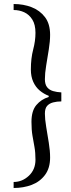

<svg xmlns="http://www.w3.org/2000/svg" viewBox="-20 -752 352 958"><path d="M48 186V156Q91 156 124 125Q157 94 157 45Q157 9 152 -18.5Q147 -46 142 -75Q137 -104 137 -144Q137 -199 161.5 -228Q186 -257 223 -268V-274Q199 -283 178.5 -300Q158 -317 146 -343.5Q134 -370 134 -405Q134 -461 145.5 -504.5Q157 -548 157 -588Q157 -629 141.5 -654Q126 -679 101.5 -690.5Q77 -702 48 -702V-732Q97 -732 138 -716Q179 -700 204.5 -666.5Q230 -633 230 -578Q230 -546 223.5 -505.5Q217 -465 210.5 -425.5Q204 -386 204 -357Q204 -331 215 -317Q226 -303 245 -297.5Q264 -292 286 -291V-246Q264 -246 245 -241Q226 -236 215 -223.5Q204 -211 204 -185Q204 -158 210.5 -119Q217 -80 223.5 -39.5Q230 1 230 34Q230 87 204.5 121Q179 155 138 170.5Q97 186 48 186Z"/></svg>

Font: STIX Two Text
Style: Regular
Weight: 400
Designer: Ross Mills, John Hudson & Paul Hanslow, Tiro Typeworks Ltd; with prior portions MicroPress Inc., and Coen Hoffman.
Foundry: Tiro Typeworks Ltd
Version: Version 2.13 b171